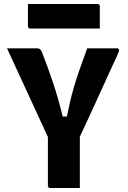

<svg xmlns="http://www.w3.org/2000/svg" viewBox="-20 -942 640 962"><path d="M380 0Q355 0 330 0Q305 0 280.5 0Q256 0 231 0Q228 0 225.5 -1.5Q223 -3 221.5 -5Q220 -7 220 -11Q220 -81 220 -155.5Q220 -230 220 -300H380Q380 -269 380 -234.5Q380 -200 380 -166Q380 -132 380 -100Q380 -75 380 -50Q380 -25 380 0ZM15 -700Q55 -700 92.5 -700Q130 -700 163 -700Q171 -700 176 -698Q181 -696 185 -690.5Q189 -685 193 -673Q205 -643 218.5 -606Q232 -569 246.5 -525.5Q261 -482 275 -431.5Q289 -381 302 -325L263 -358H346L308 -325Q320 -384 330 -427.5Q340 -471 351.5 -509.5Q363 -548 378.5 -593Q394 -638 417 -700Q456 -700 493 -700Q530 -700 567 -700Q574 -700 576 -693.5Q578 -687 569 -668Q550 -627 530.5 -584.5Q511 -542 491 -497.5Q471 -453 450 -408Q429 -363 408 -317Q387 -271 365 -225Q318 -225 291 -225.5Q264 -226 251.5 -227Q239 -228 235 -231Q231 -234 228 -239Q225 -245 209 -279.5Q193 -314 169 -366Q145 -418 117.5 -478Q90 -538 63 -596Q36 -654 15 -700ZM120 -922H469Q474 -922 477 -919Q480 -916 480 -911Q480 -882 480 -855Q480 -828 480 -799H131Q128 -799 125.5 -800.5Q123 -802 121.5 -804.5Q120 -807 120 -810Q120 -839 120 -866Q120 -893 120 -922Z"/></svg>

Font: Recursive Monospace ExtraBold
Style: Regular
Weight: 800
Version: Version 1.047